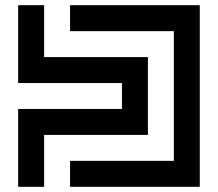

<svg xmlns="http://www.w3.org/2000/svg" viewBox="-20 -720 840 740"><path d="M550 -200V-500H150V-700H50V-400H450V-300H50V0H150V-200ZM250 -700V-600H650V-100H250V0H750V-700Z"/></svg>

Font: Mourier
Style: Regular
Weight: 400
Designer: Eric Mourier
Foundry: Velvetyne Type Foundry
Version: Version 2.000;hotconv 1.0.109;makeotfexe 2.5.65596